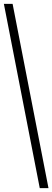

<svg xmlns="http://www.w3.org/2000/svg" viewBox="-20 -760 270 990"><path d="M45 -740 230 210H185L0 -740Z"/></svg>

Font: Georama ExtraCondensed Light
Style: Regular
Weight: 300
Width: 2
Designer: Jean-Baptiste Levee
Foundry: Production Type
Version: Version 1.000